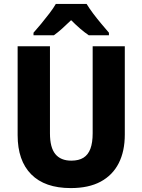

<svg xmlns="http://www.w3.org/2000/svg" viewBox="-20 -950 726 980"><path d="M617 -263Q617 -178 586 -117Q555 -56 494 -23Q433 10 341 10Q209 10 139.5 -60Q70 -130 70 -260V-714H235V-269Q235 -197 262.5 -163.5Q290 -130 344 -130Q382 -130 406 -145Q430 -160 441.5 -191Q453 -222 453 -270V-714H617ZM422 -930Q436 -907 455.5 -881Q475 -855 496.5 -829.5Q518 -804 536 -783V-770H433Q411 -785 389 -804Q367 -823 343 -847Q318 -823 297 -804Q276 -785 255 -770H151V-783Q168 -802 190 -828.5Q212 -855 232.5 -882Q253 -909 265 -930Z"/></svg>

Font: Noto Sans Khmer SemiCondensed ExtraBold
Style: Regular
Weight: 800
Width: 4
Designer: Danh Hong and the Monotype Design Team
Foundry: Monotype Imaging Inc.
Version: Version 2.004